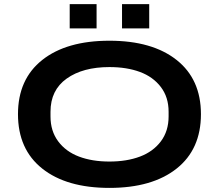

<svg xmlns="http://www.w3.org/2000/svg" viewBox="-20 -896 1058 928"><path d="M316.9 -758.8V-876H446.8V-758.8ZM569.8 -758.8V-876H701.2V-758.8ZM66.9 -344.2Q66.9 -513.2 184.3 -606.2Q301.8 -699.2 508.8 -699.2Q715.8 -699.2 833.5 -606.2Q951.2 -513.2 951.2 -344.2Q951.2 -174.3 833.5 -81.1Q715.8 12.2 508.8 12.2Q301.8 12.2 184.3 -81.1Q66.9 -174.3 66.9 -344.2ZM508.8 -115.2Q592.8 -115.2 656.5 -139.2Q720.2 -163.1 757.6 -212.9Q794.9 -262.7 794.9 -333V-356Q794.9 -426.3 757.3 -475.6Q719.7 -524.9 656.2 -548.3Q592.8 -571.8 508.8 -571.8Q380.4 -571.8 302.2 -516.1Q224.1 -460.4 224.1 -356V-333Q224.1 -262.7 261.2 -212.9Q298.3 -163.1 361.8 -139.2Q425.3 -115.2 508.8 -115.2Z"/></svg>

Font: Archivo Expanded SemiBold
Style: Regular
Weight: 600
Width: 7
Designer: Hector Gatti
Foundry: Omnibus-Type
Version: Version 2.001